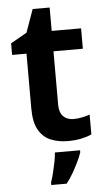

<svg xmlns="http://www.w3.org/2000/svg" viewBox="-59 -699 524 957"><g transform="rotate(-5 202.5 -220.0)"><path d="M297 -97Q319 -97 340.5 -101.5Q362 -106 379 -112V-13Q358 -3 328 3.5Q298 10 260 10Q213 10 175 -5.5Q137 -21 114.5 -59.5Q92 -98 92 -168V-442H20V-500L101 -546L142 -661H227V-544H374V-442H227V-175Q227 -136 246 -116.5Q265 -97 297 -97ZM316 71Q309 93 296.5 118.5Q284 144 269 170.5Q254 197 235 221H158V208Q165 189 171.5 162.5Q178 136 183.5 108.5Q189 81 190 61H316Z"/></g></svg>

Font: Noto Sans Oriya SemiBold
Style: Regular
Weight: 600
Version: Version 2.003